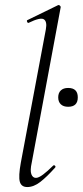

<svg xmlns="http://www.w3.org/2000/svg" viewBox="-20 -746 334 775"><path d="M255 -315Q236 -315 225.5 -325Q215 -335 215 -353Q215 -371 225.5 -381Q236 -391 255 -391Q294 -391 294 -353Q294 -315 255 -315ZM90 9Q66 9 60 -12.5Q54 -34 64 -89L165 -627Q171 -659 157 -668Q143 -677 96 -654Q92 -652 89.5 -658Q87 -664 91 -665L214 -725Q218 -727 222 -723Q226 -719 225 -717L108 -89Q101 -58 106.5 -43Q112 -28 125 -28Q136 -28 154 -41.5Q172 -55 194 -77Q198 -81 202 -77Q206 -73 202 -69Q169 -32 142.5 -11.5Q116 9 90 9Z"/></svg>

Font: Cormorant Garamond Light
Style: Italic
Weight: 300
Italic angle: -10°
Designer: Christian Thalmann (Catharsis Fonts)
Foundry: Catharsis Fonts
Version: Version 4.001